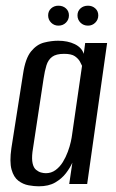

<svg xmlns="http://www.w3.org/2000/svg" viewBox="-20 -646 406 674"><path d="M116 8Q100 8 80.5 4.5Q61 1 44.5 -11.5Q28 -24 20.5 -51Q13 -78 20 -126L61 -387Q69 -441 89 -465.5Q109 -490 134.5 -496.5Q160 -503 184 -503Q218 -503 242.5 -491Q267 -479 274 -457L279 -495H356L286 0H223L234 -75Q226 -57 211.5 -38Q197 -19 174 -5.5Q151 8 116 8ZM141 -38Q160 -38 175 -49Q190 -60 200.5 -77Q211 -94 218 -113Q225 -132 228.5 -148Q232 -164 233 -173L268 -415Q266 -420 260.5 -430Q255 -440 243 -448.5Q231 -457 205 -457Q177 -457 163 -446.5Q149 -436 143 -416.5Q137 -397 133 -370L94 -113Q91 -88 94.5 -72.5Q98 -57 106.5 -50Q115 -43 124 -40.5Q133 -38 141 -38ZM185 -556Q170 -556 159.5 -566.5Q149 -577 149 -592Q149 -607 159.5 -616.5Q170 -626 185 -626Q201 -626 211.5 -616.5Q222 -607 222 -592Q222 -577 211.5 -566.5Q201 -556 185 -556ZM289 -556Q273 -556 262.5 -566.5Q252 -577 252 -592Q252 -607 262.5 -616.5Q273 -626 289 -626Q304 -626 314.5 -616.5Q325 -607 325 -592Q325 -577 314.5 -566.5Q304 -556 289 -556Z"/></svg>

Font: Alumni Sans Thin Medium
Style: Italic
Weight: 500
Italic angle: -8°
Version: Version 1.016